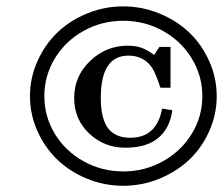

<svg xmlns="http://www.w3.org/2000/svg" viewBox="-20 -579 712 613"><path d="M584.5 -69.3Q564.5 -50.3 540.5 -35.2Q516.6 -20 489 -8.5Q461.4 2.9 432.4 8.5Q403.3 14.2 373 14.2Q313 14.2 257.8 -8.5Q202.6 -31.2 162.8 -69.6Q123 -107.9 99.4 -160.9Q75.7 -213.9 75.7 -272Q75.7 -330.1 99.4 -383.3Q123 -436.5 162.8 -474.9Q202.6 -513.2 257.8 -535.9Q313 -558.6 373.3 -558.6Q433.6 -558.6 489 -535.9Q544.4 -513.2 584.5 -474.9Q624.5 -436.5 648.2 -383.3Q671.9 -330.1 671.9 -272Q671.9 -213.9 648.2 -160.6Q624.5 -107.4 584.5 -69.3ZM592 -151.4Q626 -206.5 626 -272Q626 -337.4 592 -392.8Q558.1 -448.2 500 -480.5Q441.9 -512.7 373.5 -512.7Q305.2 -512.7 247.1 -480.5Q189 -448.2 155.3 -392.8Q121.6 -337.4 121.6 -272Q121.6 -206.5 155.3 -151.4Q189 -96.2 247.1 -64Q305.2 -31.7 373.5 -31.7Q441.9 -31.7 500 -64Q558.1 -96.2 592 -151.4ZM529.8 -224.6Q521.5 -168.5 484.4 -137.9Q447.3 -107.4 380.1 -107.4Q313 -107.4 264.9 -152.6Q216.8 -197.8 216.8 -266.6Q216.8 -335.4 267.6 -384.3Q318.4 -433.1 387.7 -433.1Q412.6 -433.1 430.7 -426.8Q447.8 -420.9 472.2 -403.8L488.3 -428.2L488.8 -428.7V-429.2H489.7H490.2H522H523.4H524.4V-427.7V-426.8V-301.3V-299.8V-298.8H523.4H522H494.1H493.2H492.2V-299.8L491.7 -300.3Q477.1 -345.2 465.3 -362.8Q439.5 -401.4 389.6 -401.4Q301.8 -401.4 301.8 -266.1Q301.8 -201.7 324.7 -169.9Q347.7 -139.2 396 -139.2Q479.5 -139.2 497.1 -230L497.6 -231V-232.4L498.5 -231.9H500L527.8 -227.5H528.8L530.3 -227.1L529.8 -226.1Z"/></svg>

Font: RIT Rachana
Style: Bold
Weight: 700
Designer: Hussain KH
Version: 1.5.2